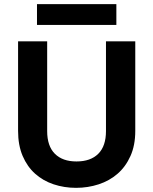

<svg xmlns="http://www.w3.org/2000/svg" viewBox="-20 -897 737 924"><path d="M67 -698H207V-266Q207 -194 244 -157Q281 -120 348 -120Q416 -120 453 -157Q490 -194 490 -266V-698H631V-267Q631 -198 608 -146.5Q585 -95 546 -61Q507 -27 455 -10Q403 7 346 7Q289 7 238 -10Q187 -27 149 -61Q111 -95 89 -146.5Q67 -198 67 -267ZM158 -877H540V-777H158Z"/></svg>

Font: SVN-Poppins SemiBold
Style: Regular
Weight: 600
Designer: Ninad Kale (Devanagari), Jonny Pinhorn (Latin)
Foundry: Indian Type Foundry
Version: Version 3.002 2017